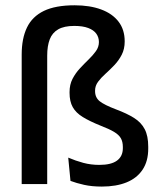

<svg xmlns="http://www.w3.org/2000/svg" viewBox="-20 -696 616 726"><path d="M62 -489.5Q62 -550.5 82 -592Q102 -633.5 146 -654.8Q190 -676 262 -676Q320 -676 362.5 -660.2Q405 -644.5 428.2 -614.2Q451.5 -584 451.5 -539.5Q451.5 -510.5 440.2 -488.8Q429 -467 412.2 -449.5Q395.5 -432 378.8 -417Q362 -402 350.8 -386.8Q339.5 -371.5 339.5 -353.5V-351.5Q339.5 -327 357.2 -313Q375 -299 418.5 -282.5Q460 -267 487 -250Q514 -233 527.2 -207.5Q540.5 -182 540.5 -141.5V-134Q540.5 -86.5 519.2 -54.5Q498 -22.5 458.8 -6.5Q419.5 9.5 365 9.5Q327.5 9.5 298.2 3Q269 -3.5 246.5 -12L238 -100Q266 -88 295 -80.2Q324 -72.5 355.5 -72.5Q400.5 -72.5 422.5 -88.8Q444.5 -105 444.5 -135.5V-140.5Q444.5 -160 437 -173.2Q429.5 -186.5 411 -197.5Q392.5 -208.5 360 -221Q319 -237.5 293 -253.5Q267 -269.5 255 -291Q243 -312.5 243 -345V-348Q243 -376 254.2 -397.8Q265.5 -419.5 282 -437.2Q298.5 -455 315 -471Q331.5 -487 342.8 -502.8Q354 -518.5 354 -537Q354 -555 344 -568.8Q334 -582.5 313.5 -590.2Q293 -598 261 -598Q222.5 -598 200 -585Q177.5 -572 168 -547Q158.5 -522 158.5 -486V0H62Z"/></svg>

Font: Anek Telugu Medium Medium
Style: Regular
Weight: 500
Version: Version 1.003